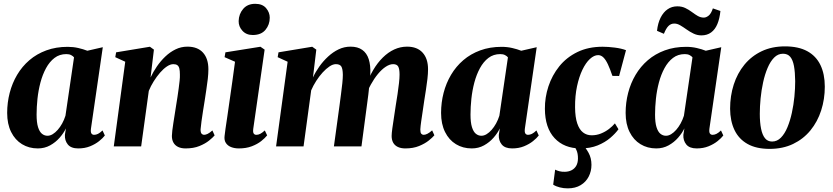

<svg xmlns="http://www.w3.org/2000/svg" viewBox="-20 -786 4472 1031"><path d="M468.5 -96Q466 -76.5 471 -69.2Q476 -62 485.5 -62Q495.5 -62 506.2 -67.2Q517 -72.5 530.5 -85.5L543 -58.5Q532.5 -44.5 512.2 -28.2Q492 -12 463.8 -0.5Q435.5 11 400 11Q361.5 11 344.2 -10.2Q327 -31.5 328.5 -62L334 -96.5Q322 -71.5 300.5 -46.8Q279 -22 249.2 -5.5Q219.5 11 183 11Q135.5 11 98.2 -11.8Q61 -34.5 39.8 -77.2Q18.5 -120 18.5 -179.5Q18.5 -235 32 -287.2Q45.5 -339.5 72 -384.2Q98.5 -429 137.8 -462.8Q177 -496.5 228.8 -515.5Q280.5 -534.5 343.5 -534.5Q373.5 -534.5 400.5 -528.2Q427.5 -522 449 -513.5L532 -532.5ZM377.5 -478Q372.5 -484.5 362.2 -490Q352 -495.5 336.5 -495.5Q299.5 -495.5 272.8 -475Q246 -454.5 227.2 -420Q208.5 -385.5 197.2 -343Q186 -300.5 181.2 -255.8Q176.5 -211 176.5 -170.5Q176.5 -128.5 184.2 -103.5Q192 -78.5 205.2 -67.8Q218.5 -57 235 -57Q249 -57 263 -65.5Q277 -74 290 -88.8Q303 -103.5 313.8 -123Q324.5 -142.5 331.5 -164.5Z M788.5 -370Q802.5 -400 822.5 -429.2Q842.5 -458.5 867.8 -482.5Q893 -506.5 922.8 -521Q952.5 -535.5 986.5 -535.5Q1041 -535.5 1070 -503.5Q1099 -471.5 1099 -414Q1099 -391 1095.8 -362.2Q1092.5 -333.5 1087.8 -303.2Q1083 -273 1079 -245Q1075 -219.5 1070.2 -190.2Q1065.5 -161 1062 -134.8Q1058.5 -108.5 1057 -91Q1057 -73.5 1062.8 -67.8Q1068.5 -62 1075.5 -62Q1084 -62 1095 -67.2Q1106 -72.5 1120.5 -85.5L1132.5 -59Q1123 -47.5 1102.5 -31Q1082 -14.5 1050.8 -1.8Q1019.5 11 976.5 11Q953 11 936.5 3Q920 -5 911.5 -20Q903 -35 903 -56Q903 -66.5 905.2 -84.8Q907.5 -103 911 -126.2Q914.5 -149.5 918.5 -173.5Q922.5 -197.5 925.5 -218.5Q929.5 -242 933 -265.5Q936.5 -289 939.5 -311.2Q942.5 -333.5 944.5 -352.5Q946.5 -371.5 946 -385.5Q946 -406 943 -418.2Q940 -430.5 932.2 -436Q924.5 -441.5 911 -441.5Q894.5 -441.5 876 -429Q857.5 -416.5 839.5 -395.8Q821.5 -375 805.5 -349.5Q789.5 -324 779 -298L738 0H591L652.5 -454.5L599 -479L603.5 -505L785 -535L806.5 -519.5Z M1262.5 11Q1239.5 11 1221 3.8Q1202.5 -3.5 1192.8 -18.5Q1183 -33.5 1186 -56.5Q1187 -68.5 1191 -95.5Q1195 -122.5 1200.8 -161.5Q1206.5 -200.5 1213.2 -248Q1220 -295.5 1227.5 -348Q1235 -400.5 1242 -454.5L1186 -479L1190.5 -505L1378.5 -535L1401 -519.5L1340 -95Q1337.5 -76.5 1342.2 -69.2Q1347 -62 1356.5 -62Q1367 -62 1377.2 -67.2Q1387.5 -72.5 1402 -85.5L1414.5 -59Q1403 -44.5 1382.5 -28.2Q1362 -12 1332 -0.5Q1302 11 1262.5 11ZM1337 -598Q1302.5 -598 1281.8 -620.8Q1261 -643.5 1261.5 -673Q1262.5 -711 1285.8 -738.2Q1309 -765.5 1350.5 -765.5Q1389.5 -765.5 1409 -742.2Q1428.5 -719 1428.5 -691Q1428.5 -653.5 1405.5 -625.8Q1382.5 -598 1337 -598Z M1678.5 -519.5 1660.5 -370Q1674 -399.5 1694.8 -428.8Q1715.5 -458 1741.8 -482.2Q1768 -506.5 1798.2 -521Q1828.5 -535.5 1862.5 -535.5Q1901 -535.5 1925.2 -518.2Q1949.5 -501 1960 -468.2Q1970.5 -435.5 1968.5 -389Q1968 -381.5 1967 -370.5Q1966 -359.5 1964.2 -347.5Q1962.5 -335.5 1961 -325L1943.5 -320.5Q1960.5 -370 1983.8 -409.5Q2007 -449 2035.8 -477.2Q2064.5 -505.5 2097.2 -520.5Q2130 -535.5 2166 -535.5Q2220 -535.5 2249.2 -503.5Q2278.5 -471.5 2278.5 -414Q2278.5 -391 2275.2 -362.2Q2272 -333.5 2267.2 -303.5Q2262.5 -273.5 2258 -245Q2254.5 -219.5 2250 -190.2Q2245.5 -161 2241.8 -134.8Q2238 -108.5 2237 -91Q2237 -73.5 2242.2 -67.8Q2247.5 -62 2255 -62Q2263.5 -62 2274.8 -67.5Q2286 -73 2300.5 -86L2312.5 -59.5Q2303 -48 2282.5 -31.5Q2262 -15 2230.5 -2Q2199 11 2156.5 11Q2133 11 2116.2 3Q2099.5 -5 2091.2 -20Q2083 -35 2083 -56Q2083 -69.5 2086.8 -97.2Q2090.5 -125 2095.8 -157.8Q2101 -190.5 2105 -219Q2110 -250 2114.8 -281.2Q2119.5 -312.5 2122.5 -339.8Q2125.5 -367 2125.5 -385.5Q2125.5 -416 2118.2 -428.8Q2111 -441.5 2091 -441.5Q2072.5 -441.5 2051.2 -427.5Q2030 -413.5 2009.5 -388.8Q1989 -364 1971.2 -331.8Q1953.5 -299.5 1942.5 -263L1965 -351.5Q1963.5 -332 1961.8 -314.5Q1960 -297 1958 -279.2Q1956 -261.5 1953 -241L1921 0H1773L1803 -218.5Q1807 -250 1811.2 -281Q1815.5 -312 1818.2 -339.2Q1821 -366.5 1821 -384.5Q1820.5 -416.5 1812.8 -429Q1805 -441.5 1783.5 -441.5Q1767.5 -441.5 1749.2 -429.2Q1731 -417 1712.5 -396.8Q1694 -376.5 1678 -351.5Q1662 -326.5 1651 -301L1610 0H1462.5L1524.5 -454.5L1471 -479L1475.5 -505L1656.5 -535Z M2798.5 -96Q2796 -76.5 2801 -69.2Q2806 -62 2815.5 -62Q2825.5 -62 2836.2 -67.2Q2847 -72.5 2860.5 -85.5L2873 -58.5Q2862.5 -44.5 2842.2 -28.2Q2822 -12 2793.8 -0.5Q2765.5 11 2730 11Q2691.5 11 2674.2 -10.2Q2657 -31.5 2658.5 -62L2664 -96.5Q2652 -71.5 2630.5 -46.8Q2609 -22 2579.2 -5.5Q2549.5 11 2513 11Q2465.5 11 2428.2 -11.8Q2391 -34.5 2369.8 -77.2Q2348.5 -120 2348.5 -179.5Q2348.5 -235 2362 -287.2Q2375.5 -339.5 2402 -384.2Q2428.5 -429 2467.8 -462.8Q2507 -496.5 2558.8 -515.5Q2610.5 -534.5 2673.5 -534.5Q2703.5 -534.5 2730.5 -528.2Q2757.5 -522 2779 -513.5L2862 -532.5ZM2707.5 -478Q2702.5 -484.5 2692.2 -490Q2682 -495.5 2666.5 -495.5Q2629.5 -495.5 2602.8 -475Q2576 -454.5 2557.2 -420Q2538.5 -385.5 2527.2 -343Q2516 -300.5 2511.2 -255.8Q2506.5 -211 2506.5 -170.5Q2506.5 -128.5 2514.2 -103.5Q2522 -78.5 2535.2 -67.8Q2548.5 -57 2565 -57Q2579 -57 2593 -65.5Q2607 -74 2620 -88.8Q2633 -103.5 2643.8 -123Q2654.5 -142.5 2661.5 -164.5Z M3097 11Q3009.5 11 2958 -44.2Q2906.5 -99.5 2906 -201.5Q2905.5 -263 2925 -322.2Q2944.5 -381.5 2983.2 -429.8Q3022 -478 3080.5 -506.5Q3139 -535 3216 -535Q3245 -535 3280.8 -530.5Q3316.5 -526 3341.5 -516.5L3304.5 -378L3268.5 -378.5Q3256 -415.5 3244.5 -440.2Q3233 -465 3220.2 -477.5Q3207.5 -490 3192 -490Q3170 -490 3147.8 -469.5Q3125.5 -449 3107.5 -411.5Q3089.5 -374 3078.5 -322.8Q3067.5 -271.5 3068 -209.5Q3068.5 -156 3079.8 -123Q3091 -90 3110.8 -74.8Q3130.5 -59.5 3157 -59.5Q3183.5 -59.5 3207 -69Q3230.5 -78.5 3249.8 -93.2Q3269 -108 3282 -123.5L3301 -92Q3285 -69.5 3257 -45.5Q3229 -21.5 3189.2 -5.2Q3149.5 11 3097 11ZM3028.5 225.5Q3006.5 225.5 2985.8 220.2Q2965 215 2950.5 205.5L2961 125Q2970.5 130 2983.8 133.5Q2997 137 3014 136.5Q3033.5 136 3049 128.2Q3064.5 120.5 3073.8 105Q3083 89.5 3083.5 66.5Q3084 38 3075 19.2Q3066 0.5 3058.5 -11.5L3090.5 -13.5L3107 -11.5Q3125.5 7.5 3140.8 35.2Q3156 63 3156 99Q3156 133.5 3141.2 162.2Q3126.5 191 3098 208.2Q3069.5 225.5 3028.5 225.5Z M3789.5 -96Q3787 -76.5 3792 -69.2Q3797 -62 3806.5 -62Q3816.5 -62 3827.2 -67.2Q3838 -72.5 3851.5 -85.5L3864 -58.5Q3853.5 -44.5 3833.2 -28.2Q3813 -12 3784.8 -0.5Q3756.5 11 3721 11Q3682.5 11 3665.2 -10.2Q3648 -31.5 3649.5 -62L3655 -96.5Q3643 -71.5 3621.5 -46.8Q3600 -22 3570.2 -5.5Q3540.5 11 3504 11Q3456.5 11 3419.2 -11.8Q3382 -34.5 3360.8 -77.2Q3339.5 -120 3339.5 -179.5Q3339.5 -235 3353 -287.2Q3366.5 -339.5 3393 -384.2Q3419.5 -429 3458.8 -462.8Q3498 -496.5 3549.8 -515.5Q3601.5 -534.5 3664.5 -534.5Q3694.5 -534.5 3721.5 -528.2Q3748.5 -522 3770 -513.5L3853 -532.5ZM3698.5 -478Q3693.5 -484.5 3683.2 -490Q3673 -495.5 3657.5 -495.5Q3620.5 -495.5 3593.8 -475Q3567 -454.5 3548.2 -420Q3529.5 -385.5 3518.2 -343Q3507 -300.5 3502.2 -255.8Q3497.5 -211 3497.5 -170.5Q3497.5 -128.5 3505.2 -103.5Q3513 -78.5 3526.2 -67.8Q3539.5 -57 3556 -57Q3570 -57 3584 -65.5Q3598 -74 3611 -88.8Q3624 -103.5 3634.8 -123Q3645.5 -142.5 3652.5 -164.5ZM3508 -620.5Q3512.5 -661.5 3527.2 -691Q3542 -720.5 3564.8 -736.2Q3587.5 -752 3617 -752Q3641 -752 3659.8 -743Q3678.5 -734 3694.8 -721.8Q3711 -709.5 3726.5 -700.5Q3742 -691.5 3759.5 -691.5Q3772 -691.5 3785.2 -702Q3798.5 -712.5 3808 -741L3848.5 -727Q3844.5 -686.5 3832.2 -657Q3820 -627.5 3798.5 -611.8Q3777 -596 3746.5 -596Q3724.5 -596 3704.5 -605.5Q3684.5 -615 3666.8 -627.8Q3649 -640.5 3632.8 -650Q3616.5 -659.5 3601 -659.5Q3582.5 -659.5 3569.5 -646.5Q3556.5 -633.5 3545 -604.5Z M4195 -537Q4267.5 -537 4314.8 -511.2Q4362 -485.5 4385.5 -437Q4409 -388.5 4409 -320.5Q4409 -253.5 4389.5 -193Q4370 -132.5 4332 -86Q4294 -39.5 4238.8 -13Q4183.5 13.5 4112.5 13.5Q4041.5 13.5 3994.5 -12.8Q3947.5 -39 3924.2 -87.5Q3901 -136 3900.5 -202Q3900.5 -271 3920 -331.8Q3939.5 -392.5 3977.5 -438.8Q4015.5 -485 4070.2 -511Q4125 -537 4195 -537ZM4184.5 -497.5Q4157.5 -497.5 4137 -476.8Q4116.5 -456 4101.8 -421.2Q4087 -386.5 4077.8 -344Q4068.5 -301.5 4064.2 -257.5Q4060 -213.5 4060 -175Q4060 -128 4066.8 -94.8Q4073.5 -61.5 4087.8 -43.8Q4102 -26 4126 -26Q4153 -26 4173.5 -47Q4194 -68 4208.5 -103Q4223 -138 4232.2 -180.5Q4241.5 -223 4245.8 -267.2Q4250 -311.5 4250 -350Q4249.5 -398.5 4243.5 -431.2Q4237.5 -464 4223.5 -480.8Q4209.5 -497.5 4184.5 -497.5Z"/></svg>

Font: Merriweather 96pt ExtraBold
Style: Italic
Weight: 800
Italic angle: -7.8°
Version: Version 2.101